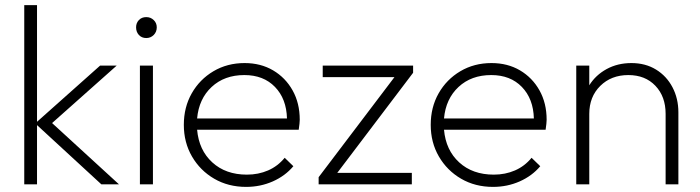

<svg xmlns="http://www.w3.org/2000/svg" viewBox="-20 -722 2743 752"><path d="M75 0V-702H125V-245L372 -465H437L184 -240L446 0H377L125 -232V0Z M553 -573Q535 -573 524 -585Q513 -597 513 -615Q513 -632 524 -643.5Q535 -655 553 -655Q570 -655 582 -643.5Q594 -632 594 -615Q594 -597 582 -585Q570 -573 553 -573ZM528 0V-465H579V0Z M944 10Q874 10 819 -22Q764 -54 732 -109Q700 -164 700 -233Q700 -302 731 -356.5Q762 -411 816 -443Q870 -475 938 -475Q1001 -475 1049.5 -446.5Q1098 -418 1126 -368Q1154 -318 1154 -253Q1154 -241 1150 -214H752Q759 -134 811.5 -86Q864 -38 947 -38Q992 -38 1030 -54.5Q1068 -71 1095 -104L1129 -71Q1097 -33 1048.5 -11.5Q1000 10 944 10ZM937 -428Q859 -428 809 -381.5Q759 -335 752 -258H1104Q1102 -335 1057 -381.5Q1012 -428 937 -428Z M1228 0V-28L1525 -420H1244V-465H1598V-437L1301 -45H1593V0Z M1911 10Q1841 10 1786 -22Q1731 -54 1699 -109Q1667 -164 1667 -233Q1667 -302 1698 -356.5Q1729 -411 1783 -443Q1837 -475 1905 -475Q1968 -475 2016.5 -446.5Q2065 -418 2093 -368Q2121 -318 2121 -253Q2121 -241 2117 -214H1719Q1726 -134 1778.5 -86Q1831 -38 1914 -38Q1959 -38 1997 -54.5Q2035 -71 2062 -104L2096 -71Q2064 -33 2015.5 -11.5Q1967 10 1911 10ZM1904 -428Q1826 -428 1776 -381.5Q1726 -335 1719 -258H2071Q2069 -335 2024 -381.5Q1979 -428 1904 -428Z M2237 0V-465H2288V-388Q2313 -428 2356 -451.5Q2399 -475 2453 -475Q2508 -475 2549.5 -449.5Q2591 -424 2614 -380Q2637 -336 2637 -282V0H2587V-276Q2587 -344 2547 -386Q2507 -428 2441 -428Q2374 -428 2331 -385.5Q2288 -343 2288 -276V0Z"/></svg>

Font: Outfit Extra Light
Style: Regular
Weight: 200
Designer: Rodrigo Fuenzalida
Foundry: fragTYPE
Version: Version 1.000